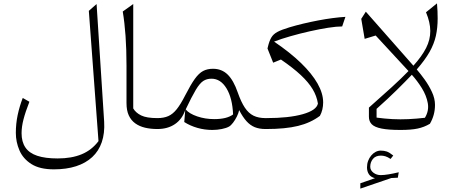

<svg xmlns="http://www.w3.org/2000/svg" viewBox="-20 -756 2667 1125"><path d="M545.9 -732.4 500.5 -692.4 557.1 70.8Q517.6 123.5 458.5 147.9Q399.4 172.4 317.9 172.4Q244.6 172.4 198 156.7Q151.4 141.1 128.9 108.2Q106.4 75.2 106.4 24.4Q106.4 -13.2 117.7 -56.6Q128.9 -100.1 152.3 -159.7L113.3 -182.1Q94.2 -132.8 83.5 -82Q72.8 -31.2 72.8 22.5Q72.8 76.2 94 125.2Q115.2 174.3 164.1 205.3Q212.9 236.3 295.9 236.3Q369.1 236.3 425.8 218Q482.4 199.7 520.5 164.3Q558.6 128.9 576.4 76.9Q594.2 24.9 590.3 -43Z M760.7 -732.4 699.2 -688.5Q710 -624.5 715.6 -545.7Q721.2 -466.8 721.2 -372.1V-151.9Q721.2 -108.9 734.6 -79.8Q748 -50.8 772.5 -33.2Q796.9 -15.6 829.8 -7.8Q862.8 0 901.9 0H902.3V-64H901.9Q838.9 -64 807.1 -79.6Q775.4 -95.2 760.7 -120.6Z M1219.2 -294.9Q1272.9 -294.9 1307.4 -237.8Q1341.8 -180.7 1345.7 -85.4Q1327.6 -71.8 1299.8 -64.9Q1272 -58.1 1235.4 -58.1Q1182.1 -58.1 1135.5 -74Q1088.9 -89.8 1067.9 -114.7Q1104 -190.9 1127.2 -229.5Q1150.4 -268.1 1170.9 -281.5Q1191.4 -294.9 1219.2 -294.9ZM1228 -353Q1194.8 -353 1170.2 -340.1Q1145.5 -327.1 1121.3 -293.5Q1097.2 -259.8 1064.9 -196.8Q1038.6 -145 1015.6 -116.2Q992.7 -87.4 966.1 -75.7Q939.5 -64 902.3 -64Q895 -64 891.4 -56.4Q887.7 -48.8 887.7 -33.2V-30.8Q887.7 -15.1 891.4 -7.6Q895 0 902.3 0Q962.9 0 1005.1 -28.8Q1047.4 -57.6 1065.4 -111.3L1059.6 -41Q1094.7 -18.6 1137 -6.6Q1179.2 5.4 1224.1 5.4Q1252.4 5.4 1279.3 0Q1306.2 -5.4 1321.8 -14.2Q1333 -20.5 1345.5 -36.9Q1357.9 -53.2 1367.9 -73.2Q1377.9 -93.3 1381.3 -110.8Q1402.3 -70.3 1424.3 -45.9Q1446.3 -21.5 1473.1 -10.7Q1500 0 1535.6 0H1536.1V-64H1535.6Q1494.6 -64 1465.6 -78.1Q1436.5 -92.3 1414.6 -125.2Q1392.6 -158.2 1373 -214.4Q1348.6 -285.2 1314 -319.1Q1279.3 -353 1228 -353Z M2003.9 -657.2Q1969.7 -655.3 1928.7 -649.9Q1887.7 -644.5 1844.2 -636.2Q1800.8 -627.9 1757.6 -617.7Q1714.4 -607.4 1675.3 -595.7Q1629.9 -582 1605.7 -569.1Q1581.5 -556.2 1569.6 -535.9Q1557.6 -515.6 1549.3 -480L1547.4 -471.7L1580.6 -388.7L1626 -407.2Q1697.3 -358.4 1742.4 -316.2Q1787.6 -273.9 1811.8 -233.6Q1835.9 -193.4 1842.8 -149.4Q1835 -109.9 1753.9 -86.9Q1672.9 -64 1541 -64H1536.1Q1528.8 -64 1525.1 -56.4Q1521.5 -48.8 1521.5 -33.2V-30.8Q1521.5 -15.1 1525.1 -7.6Q1528.8 0 1536.1 0H1539.6Q1652.3 0 1726.1 -18.1Q1799.8 -36.1 1854.5 -77.1Q1863.8 -93.8 1868.7 -114.3Q1873.5 -134.8 1873.5 -155.8Q1873.5 -208.5 1840.6 -266.6Q1807.6 -324.7 1743.7 -386.7Q1679.7 -448.7 1585.9 -512.2Q1627.4 -528.3 1682.4 -543.9Q1737.3 -559.6 1794.7 -572.5Q1852.1 -585.4 1902.3 -593.3Q1952.6 -601.1 1984.9 -601.1Z M2149.4 220.7Q2149.4 194.8 2165 175.3Q2180.7 155.8 2211.9 155.8Q2224.6 155.8 2238.3 159.9Q2252 164.1 2268.6 175.3L2284.2 155.3Q2261.2 136.7 2245.6 131.6Q2230 126.5 2210.4 126.5Q2195.3 126.5 2180.9 134Q2166.5 141.6 2155 155.3Q2143.6 168.9 2137 186.5Q2130.4 204.1 2130.4 224.6Q2130.4 248.5 2141.8 265.4Q2153.3 282.2 2177.2 288.1L2091.3 317.9V349.1L2272.9 287.1L2311 285.2L2316.4 253.4Q2283.7 261.2 2256.6 265.6Q2229.5 270 2210.9 270Q2186.5 270 2168 255.9Q2149.4 241.7 2149.4 220.7ZM2393.1 -317.9Q2425.3 -282.2 2451.9 -239.3Q2478.5 -196.3 2486.6 -151.6Q2494.6 -106.9 2469.7 -65.9Q2419.9 -60.1 2372.8 -57.9Q2325.7 -55.7 2279.8 -58.1Q2233.9 -60.5 2186.5 -66.9V-118.2Q2253.4 -177.7 2304.9 -228.5Q2356.4 -279.3 2393.1 -317.9ZM2373.5 -339.8Q2333.5 -298.3 2274.7 -244.6Q2215.8 -190.9 2141.6 -125.5V-71.8Q2141.6 -44.9 2158.4 -27.8Q2175.3 -10.7 2215.8 -2.7Q2256.3 5.4 2326.7 5.4Q2388.7 5.4 2427 -2.7Q2465.3 -10.7 2499 -30.8Q2513.7 -55.7 2521.2 -83.3Q2528.8 -110.8 2528.8 -141.6Q2528.8 -178.2 2511.2 -216.3Q2493.7 -254.4 2468.8 -289.1Q2443.8 -323.7 2421.9 -349.1Q2470.2 -404.3 2496.8 -451.4Q2523.4 -498.5 2533.9 -545.7Q2544.4 -592.8 2544.4 -647.5Q2544.4 -668 2543.5 -690.2Q2542.5 -712.4 2540.5 -736.3L2476.1 -684.1Q2501 -625 2501.2 -574.5Q2501.5 -523.9 2476.8 -475.1Q2452.1 -426.3 2402.3 -371.1L2123.5 -687.5L2096.7 -645.5L2116.7 -528.3L2181.2 -547.9Z"/></svg>

Font: Pinar-VF
Style: Regular
Weight: 300
Designer: Amin Abedi
Version: Version 3.0